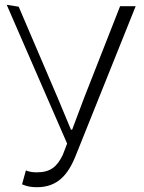

<svg xmlns="http://www.w3.org/2000/svg" viewBox="-20 -753 599 801"><path d="M8 -733 260 -154 242 -107C218 -57 190 -34 133 -34C114 -34 100 -37 88 -42L72 16C91 24 107 28 134 28C218 28 263 -21 296 -104L546 -727H481L331 -345L281 -212H276L221 -344L58 -725Z"/></svg>

Font: GenEiGothic-pro-Light
Style: Regular
Weight: 300
Designer: Ryoko NISHIZUKA (kana & ideographs); Paul D. Hunt (Latin, Greek & Cyrillic); Wenlong ZHANG (bopomofo); Sandoll Communica
Foundry: Adobe Systems Incorporated; o_tamon
Version: Version 1.000.140830